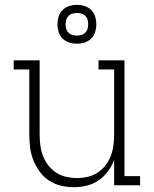

<svg xmlns="http://www.w3.org/2000/svg" viewBox="-20 -771 640 799"><path d="M287 8Q260 8 233 1.5Q206 -5 183.5 -20Q161 -35 145 -57Q129 -79 119 -104Q109 -129 105.5 -156Q102 -183 102 -210V-482H37V-520H145V-210Q145 -188 148 -165.5Q151 -143 159 -122Q167 -101 181 -83Q195 -65 214 -52.5Q233 -40 255.5 -35Q278 -30 300 -30Q322 -30 344.5 -35Q367 -40 386 -52.5Q405 -65 419 -83Q433 -101 441 -122Q449 -143 452 -165.5Q455 -188 455 -210V-482H390V-520H498V-38H563V0H455V-106Q446 -81 429.5 -58.5Q413 -36 390.5 -20.5Q368 -5 341 1.5Q314 8 287 8ZM300 -589Q284 -589 268 -594Q252 -599 240.5 -610.5Q229 -622 224 -638Q219 -654 219 -670Q219 -686 224 -702Q229 -718 240.5 -729.5Q252 -741 268 -746Q284 -751 300 -751Q316 -751 332 -746Q348 -741 359.5 -729.5Q371 -718 376 -702Q381 -686 381 -670Q381 -654 376 -638Q371 -622 359.5 -610.5Q348 -599 332 -594Q316 -589 300 -589ZM300 -623Q310 -623 319 -625.5Q328 -628 335 -635Q342 -642 344.5 -651Q347 -660 347 -670Q347 -680 344.5 -689Q342 -698 335 -705Q328 -712 319 -714.5Q310 -717 300 -717Q290 -717 281 -714.5Q272 -712 265 -705Q258 -698 255.5 -689Q253 -680 253 -670Q253 -660 255.5 -651Q258 -642 265 -635Q272 -628 281 -625.5Q290 -623 300 -623Z"/></svg>

Font: Iosevka Etoile Extralight
Style: Regular
Weight: 200
Designer: Belleve Invis
Foundry: Belleve Invis
Version: Version 22.1.2; ttfautohint (v1.8.4)